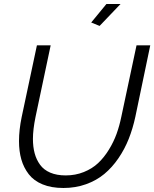

<svg xmlns="http://www.w3.org/2000/svg" viewBox="-20 -937 773 962"><path d="M479 -807.1 437 -824.2 513.2 -917H584ZM75.2 -230Q75.2 -286.6 88.9 -352.1L165 -710H233.9L158.2 -352.1Q145 -287.6 145 -241.2Q145 -201.2 153.6 -169.2Q162.1 -137.2 180.7 -111.6Q199.2 -85.9 231.7 -72Q264.2 -58.1 309.1 -58.1Q357.9 -58.1 399.9 -75Q441.9 -91.8 471.7 -119.9Q501.5 -147.9 525.4 -186.8Q549.3 -225.6 564 -266.1Q578.6 -306.6 587.9 -352.1L664.1 -710H732.9L658.2 -352.1Q645.5 -293 625 -241.2Q604.5 -189.5 573.2 -143.8Q542 -98.1 502.7 -65.4Q463.4 -32.7 410.9 -13.9Q358.4 4.9 297.9 4.9Q237.3 4.9 193.4 -13.2Q149.4 -31.2 124 -64.2Q98.6 -97.2 86.9 -138.2Q75.2 -179.2 75.2 -230Z"/></svg>

Font: Rawline
Style: Italic
Weight: 400
Italic angle: -12°
Designer: Matt McInerney, Pablo Impallari, Rodrigo Fuenzalida
Foundry: Matt McInerney, Pablo Impallari, Rodrigo Fuenzalida
Version: Version 4.020;PS 004.020;hotconv 1.0.88;makeotf.lib2.5.64775